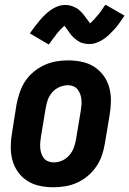

<svg xmlns="http://www.w3.org/2000/svg" viewBox="-20 -783 546 811"><path d="M206 8Q176 8 147.5 2Q119 -4 95.5 -19Q72 -34 56 -56.5Q40 -79 32.5 -106.5Q25 -134 25.5 -164Q26 -194 31 -223L50 -343Q55 -368 63.5 -393Q72 -418 86.5 -440Q101 -462 122 -479.5Q143 -497 167 -508Q191 -519 216.5 -523.5Q242 -528 267 -528Q297 -528 325.5 -522Q354 -516 377.5 -501Q401 -486 417.5 -463.5Q434 -441 441.5 -413.5Q449 -386 448.5 -356Q448 -326 443 -297L423 -177Q419 -152 410.5 -127Q402 -102 387 -80Q372 -58 351.5 -40.5Q331 -23 307 -12Q283 -1 257 3.5Q231 8 206 8ZM207 -97Q225 -97 242 -104.5Q259 -112 272 -126.5Q285 -141 291.5 -158.5Q298 -176 301 -194L321 -314Q323 -326 324 -338Q325 -350 324 -362Q323 -374 319 -385Q315 -396 308 -405Q301 -414 290 -418.5Q279 -423 267 -423Q249 -423 231.5 -415.5Q214 -408 201 -393.5Q188 -379 182 -361.5Q176 -344 173 -326L153 -206Q151 -194 150 -182Q149 -170 150 -158Q151 -146 154.5 -135Q158 -124 165 -115Q172 -106 183.5 -101.5Q195 -97 207 -97ZM186 -595 106 -642Q118 -659 129 -673.5Q140 -688 150.5 -700Q161 -712 171.5 -722Q182 -732 195.5 -741.5Q209 -751 224.5 -756.5Q240 -762 256 -762Q261 -762 265.5 -761.5Q270 -761 274.5 -760Q279 -759 283.5 -757.5Q288 -756 292 -754Q296 -752 300.5 -750Q305 -748 308.5 -745.5Q312 -743 315 -740Q318 -737 322 -733.5Q326 -730 328.5 -726.5Q331 -723 334 -720Q337 -717 339 -713.5Q341 -710 343.5 -707Q346 -704 349.5 -699.5Q353 -695 355.5 -691Q358 -687 360.5 -684Q363 -681 363 -679H354Q353 -679 353 -680L357 -682Q360 -684 363 -686.5Q366 -689 368.5 -691.5Q371 -694 372.5 -696Q374 -698 376 -699.5Q378 -701 379.5 -703Q381 -705 383 -707.5Q385 -710 387 -712Q389 -714 391.5 -717Q394 -720 396 -722.5Q398 -725 400.5 -728Q403 -731 405.5 -734.5Q408 -738 410 -741Q412 -744 414.5 -748Q417 -752 419.5 -755.5Q422 -759 426 -763L506 -717Q494 -699 483.5 -684.5Q473 -670 462.5 -658.5Q452 -647 441 -636.5Q430 -626 416.5 -617Q403 -608 388 -602.5Q373 -597 357 -597Q352 -597 347.5 -597.5Q343 -598 338 -599Q333 -600 328.5 -601Q324 -602 320 -604Q316 -606 312 -608.5Q308 -611 304.5 -613.5Q301 -616 298 -618.5Q295 -621 291 -624.5Q287 -628 284 -631.5Q281 -635 278 -638.5Q275 -642 273 -645.5Q271 -649 268.5 -652Q266 -655 263 -659.5Q260 -664 257 -668Q254 -672 251.5 -675Q249 -678 249 -680Q250 -680 252.5 -679.5Q255 -679 257 -679H259Q259 -678 255.5 -676Q252 -674 249 -671.5Q246 -669 244 -666.5Q242 -664 240 -662.5Q238 -661 236 -659Q234 -657 232.5 -655Q231 -653 229 -651Q227 -649 225 -646.5Q223 -644 220.5 -641.5Q218 -639 216.5 -636Q215 -633 212.5 -630Q210 -627 207.5 -624Q205 -621 202.5 -617.5Q200 -614 197.5 -610.5Q195 -607 192.5 -603Q190 -599 186 -595Z"/></svg>

Font: Iosevka Extrabold
Style: Italic
Weight: 800
Italic angle: -9°
Monospace: yes
Designer: Belleve Invis
Foundry: Belleve Invis
Version: Version 32.5.0; ttfautohint (v1.8.4)